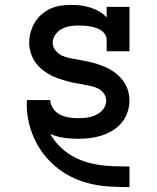

<svg xmlns="http://www.w3.org/2000/svg" viewBox="-20 -558 640 783"><path d="M507 205Q469 205 431 203Q393 201 356 193Q319 185 284 169.5Q249 154 219 131Q189 108 164.5 78.5Q140 49 123.5 15Q107 -19 98 -56.5Q89 -94 89 -132Q89 -137 89.5 -141.5Q90 -146 90 -150H185Q186 -131 197 -115Q208 -99 225 -90.5Q242 -82 261 -79Q280 -76 298 -76Q311 -76 323.5 -77Q336 -78 348 -81Q360 -84 371.5 -89.5Q383 -95 392.5 -103.5Q402 -112 407.5 -123.5Q413 -135 413 -147Q413 -163 404 -176Q395 -189 381 -196.5Q367 -204 352 -207Q337 -210 322 -213Q307 -216 291.5 -218.5Q276 -221 261 -225Q246 -229 231.5 -233.5Q217 -238 202.5 -244Q188 -250 175 -258Q162 -266 150 -276Q138 -286 128.5 -298Q119 -310 112.5 -324Q106 -338 102.5 -353.5Q99 -369 99 -384Q99 -406 105 -427Q111 -448 122 -466.5Q133 -485 150 -499.5Q167 -514 186.5 -523Q206 -532 228 -535Q250 -538 271 -538Q291 -538 310.5 -535.5Q330 -533 349 -527Q368 -521 385 -511Q402 -501 415 -487V-530H508V-349H415V-394Q415 -406 409 -416.5Q403 -427 393.5 -433.5Q384 -440 372.5 -444Q361 -448 349.5 -450Q338 -452 326 -453Q314 -454 302 -454Q285 -454 267 -451.5Q249 -449 233 -440.5Q217 -432 206 -417Q195 -402 195 -384Q195 -366 207 -351.5Q219 -337 235.5 -330Q252 -323 270 -320Q288 -317 305.5 -313.5Q323 -310 340.5 -306.5Q358 -303 375 -297.5Q392 -292 408.5 -285Q425 -278 440 -268Q455 -258 468 -245Q481 -232 490 -216.5Q499 -201 503.5 -183.5Q508 -166 508 -148Q508 -124 500 -100.5Q492 -77 476.5 -58Q461 -39 439.5 -26Q418 -13 395 -5.5Q372 2 347.5 5Q323 8 298 8Q269 8 240.5 4Q212 0 185 -12Q200 15 221.5 37Q243 59 269.5 75Q296 91 325 100.5Q354 110 384.5 114.5Q415 119 446 120Q477 121 507 121H508V205Z"/></svg>

Font: Iosevka Slab Medium Extended
Style: Regular
Weight: 500
Width: 7
Monospace: yes
Designer: Belleve Invis
Foundry: Belleve Invis
Version: Version 11.1.1; ttfautohint (v1.8.3)